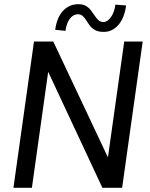

<svg xmlns="http://www.w3.org/2000/svg" viewBox="-20 -895 716 915"><path d="M44 0 142 -697H234L509 -114H490L572 -697H660L562 0H468L195 -584H214L132 0ZM474 -743Q449 -743 433.5 -751.5Q418 -760 408.5 -772.5Q399 -785 391.5 -797.5Q384 -810 374.5 -818.5Q365 -827 351 -827Q329 -827 313 -806Q297 -785 292 -748L243 -753Q251 -812 280.5 -843.5Q310 -875 353 -875Q376 -875 390 -866.5Q404 -858 414 -845Q424 -832 432 -819.5Q440 -807 449.5 -798.5Q459 -790 473 -790Q492 -790 508.5 -813Q525 -836 530 -873L581 -869Q573 -809 544 -776Q515 -743 474 -743Z"/></svg>

Font: Hanken Grotesk
Style: Italic
Weight: 400
Italic angle: -8°
Designer: Alfredo Marco Pradil
Foundry: Hanken Design Co.
Version: Version 3.013